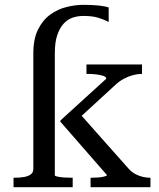

<svg xmlns="http://www.w3.org/2000/svg" viewBox="-20 -775 658 795"><path d="M603 0H355V-39H357Q369 -39 384.5 -40Q400 -41 411.5 -44Q423 -47 423 -50L230 -271V-276L420 -449Q420 -457 407.5 -461Q395 -465 378 -467Q361 -469 345 -469H338V-508H568V-469H566Q550 -469 531 -464Q512 -459 493 -449Q474 -439 456 -422L296 -275L300 -316L513 -76Q526 -62 541 -54Q556 -46 572 -42.5Q588 -39 601 -39H603ZM118 -554Q118 -614 137.5 -653Q157 -692 188 -714.5Q219 -737 255.5 -746Q292 -755 326 -755Q362 -755 389.5 -752Q417 -749 430 -744V-684Q411 -694 387 -701.5Q363 -709 325 -709Q302 -709 281 -702Q260 -695 243.5 -677Q227 -659 217 -629.5Q207 -600 207 -554V-49Q207 -46 219 -43.5Q231 -41 247.5 -40Q264 -39 279 -39H281V0H36V-39H38Q61 -39 79 -42Q97 -45 107.5 -53Q118 -61 118 -75Z"/></svg>

Font: Roboto Serif 72pt
Style: Regular
Weight: 400
Designer: Greg Gazdowicz
Foundry: Commercial Type
Version: Version 1.008